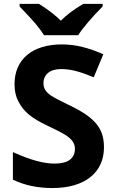

<svg xmlns="http://www.w3.org/2000/svg" viewBox="-20 -951 591 981"><path d="M405.3 -931.2C356.4 -902.3 318.4 -873.5 291 -845.2C264.2 -872.1 227.1 -900.9 179.2 -931.2H80.1V-918C118.7 -877.9 147 -847.2 164.6 -826.2C182.1 -804.7 195.8 -786.1 205.1 -771H379.4C399.4 -803.7 449.7 -863.3 504.4 -918V-931.2ZM511.2 -198.2C511.2 -291.5 470.2 -348.1 336.9 -412.1C286.6 -436 254.4 -453.1 241.2 -462.4C213.9 -481 202.1 -499 202.1 -525.9C202.1 -568.8 233.9 -598.1 291 -598.1C339.4 -598.1 382.8 -587.4 459 -556.2L507.8 -673.8C434.1 -705.6 370.1 -724.1 295.9 -724.1C145 -724.1 54.2 -647.5 54.2 -521C54.2 -487.3 60.5 -458 73.7 -433.1C99.6 -382.8 136.7 -349.1 224.1 -308.1C270.5 -286.1 301.8 -270 316.9 -259.8C347.2 -239.7 362.8 -218.8 362.8 -190.9C362.8 -140.6 326.2 -115.2 259.8 -115.2C204.6 -115.2 142.1 -130.9 45.9 -173.8V-33.2C104.5 -4.4 171.9 9.8 248 9.8C413.6 9.8 511.2 -69.3 511.2 -198.2Z"/></svg>

Font: Open Sans bold
Style: Bold
Weight: 700
Foundry: Ascender Corporation
Version: Version 1.100;PS 001.100;hotconv 1.0.88;makeotf.lib2.5.64775